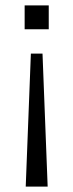

<svg xmlns="http://www.w3.org/2000/svg" viewBox="-20 -509 271 709"><path d="M75 180 94 -311H137L156 180ZM71 -401V-489H160V-401Z"/></svg>

Font: Nunito Sans 10pt Light
Style: Regular
Weight: 300
Designer: Vernon Adams
Foundry: Vernon Adams
Version: Version 3.101;gftools[0.9.27]